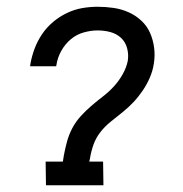

<svg xmlns="http://www.w3.org/2000/svg" viewBox="-20 -548 540 568"><path d="M116 0 115 -70H166L169 -89Q173 -110 178.5 -130Q184 -150 194 -169Q204 -188 219 -204.5Q234 -221 251 -235.5Q268 -250 285.5 -263.5Q303 -277 317.5 -293Q332 -309 343 -328.5Q354 -348 358 -368Q361 -387 356 -405.5Q351 -424 338 -436Q325 -448 307 -453Q289 -458 269 -458Q249 -458 227.5 -452Q206 -446 189 -431.5Q172 -417 161 -397Q150 -377 147 -356L146 -352H69L70 -359Q74 -382 82.5 -404.5Q91 -427 104.5 -447Q118 -467 137 -483Q156 -499 178 -509.5Q200 -520 223 -524Q246 -528 269 -528Q293 -528 316.5 -524.5Q340 -521 361 -511.5Q382 -502 398.5 -486.5Q415 -471 424 -450.5Q433 -430 436 -406.5Q439 -383 435 -359Q432 -339 423.5 -319Q415 -299 402.5 -280.5Q390 -262 375 -246Q360 -230 342.5 -216Q325 -202 307.5 -188Q290 -174 276.5 -156.5Q263 -139 256 -118.5Q249 -98 246 -78L244 -70H285L286 0Z"/></svg>

Font: Iosevka Curly Slab
Style: Italic
Weight: 400
Italic angle: -9°
Monospace: yes
Designer: Belleve Invis
Foundry: Belleve Invis
Version: Version 22.1.2; ttfautohint (v1.8.4)